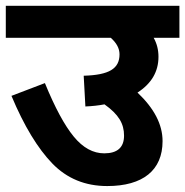

<svg xmlns="http://www.w3.org/2000/svg" viewBox="-20 -642 639 662"><path d="M540.5 -155.3C540.5 -213.4 511.2 -268.6 454.1 -322.8C502.4 -354 526.4 -395 526.4 -446.3C526.4 -470.2 521 -491.7 509.8 -511.7H598.6V-622.1H0V-511.7H361.8C381.8 -494.1 392.1 -475.1 392.1 -454.6C392.1 -405.3 356.4 -383.3 268.6 -380.9L274.4 -274.9C297.9 -275.9 319.8 -278.3 340.3 -282.2C389.6 -247.1 407.7 -215.3 407.7 -174.3C407.7 -133.8 384.8 -113.3 339.4 -113.3C301.3 -113.3 266.1 -132.3 234.4 -170.9C202.6 -209.5 169.4 -271 134.8 -355.5L19.5 -311.5C63 -207.5 110.4 -129.9 160.6 -78.1C210.9 -26.4 273.9 -0.5 349.6 -0.5C473.1 -0.5 540.5 -55.2 540.5 -155.3Z"/></svg>

Font: Noto Reveo Sans
Style: Bold
Weight: 700
Designer: Monotype Design team
Foundry: Monotype Imaging Inc.
Version: Version 1.04